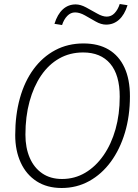

<svg xmlns="http://www.w3.org/2000/svg" viewBox="-20 -927 690 959"><path d="M288 12Q215 12 163 -21.5Q111 -55 83.5 -115Q56 -175 56 -252Q56 -353 79.5 -437Q103 -521 148 -582Q193 -643 256 -676.5Q319 -710 397 -710Q471 -710 522.5 -679.5Q574 -649 601.5 -590Q629 -531 629 -446Q629 -348 604 -264.5Q579 -181 533.5 -119Q488 -57 425.5 -22.5Q363 12 288 12ZM290 -33Q353 -33 405.5 -64Q458 -95 497 -151Q536 -207 557 -281.5Q578 -356 578 -444Q578 -553 530.5 -609Q483 -665 395 -665Q329 -665 276 -635Q223 -605 185.5 -550Q148 -495 127.5 -420Q107 -345 107 -254Q107 -189 128.5 -139Q150 -89 191 -61Q232 -33 290 -33ZM290 -802 252 -808Q267 -856 294 -880.5Q321 -905 358 -905Q382 -905 410 -890Q438 -875 465 -859.5Q492 -844 513 -844Q536 -844 552.5 -861.5Q569 -879 578 -907L617 -901Q602 -853 574.5 -828.5Q547 -804 510 -804Q485 -804 458 -819.5Q431 -835 404.5 -850Q378 -865 355 -865Q333 -865 316 -847.5Q299 -830 290 -802Z"/></svg>

Font: Azeret Mono Thin Thin
Style: Italic
Weight: 250
Italic angle: -12°
Version: Version 1.002